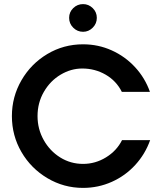

<svg xmlns="http://www.w3.org/2000/svg" viewBox="-20 -906 788 936"><path d="M38 -340Q38 -434 84.5 -514.5Q131 -595 210.5 -642.5Q290 -690 385 -690Q459 -690 524.5 -660.5Q590 -631 638.5 -578.5Q687 -526 711 -458H574Q547 -512 495 -542Q443 -572 381 -572Q326 -572 275.5 -542Q225 -512 194 -458.5Q163 -405 163 -340Q163 -277 193 -223.5Q223 -170 273.5 -138.5Q324 -107 385 -107Q445 -107 497 -139Q549 -171 575 -223H712Q688 -155 639.5 -102Q591 -49 525 -19.5Q459 10 385 10Q291 10 211 -37.5Q131 -85 84.5 -165Q38 -245 38 -340ZM317 -819Q317 -847 337 -866.5Q357 -886 385 -886Q412 -886 432 -866.5Q452 -847 452 -819Q452 -791 432 -771Q412 -751 385 -751Q357 -751 337 -771Q317 -791 317 -819Z"/></svg>

Font: Teachers SemiBold
Style: Regular
Weight: 600
Designer: Alfredo Marco Pradil & Chank Diesel
Version: Version 0.009